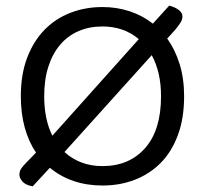

<svg xmlns="http://www.w3.org/2000/svg" viewBox="-20 -646 729 682"><path d="M634 -304Q634 -226 612 -166.5Q590 -107 551 -67.5Q512 -28 459 -7.5Q406 13 344 13Q234 13 157 -50L96 16Q70 11 59.5 -1.5Q49 -14 49 -25Q49 -38 55.5 -47.5Q62 -57 75 -70L108 -104Q82 -142 68 -192.5Q54 -243 54 -304Q54 -382 76.5 -441Q99 -500 138 -540Q177 -580 230 -600.5Q283 -621 344 -621Q395 -621 440.5 -606Q486 -591 523 -562L581 -626Q601 -621 614.5 -611Q628 -601 628 -587Q628 -578 622.5 -568Q617 -558 603 -541L574 -509Q602 -470 618 -418.5Q634 -367 634 -304ZM552 -304Q552 -348 543.5 -384.5Q535 -421 519 -450L209 -106Q235 -82 269 -69Q303 -56 344 -56Q439 -56 495.5 -120Q552 -184 552 -304ZM137 -304Q137 -222 166 -164L473 -507Q420 -552 344 -552Q297 -552 259 -535.5Q221 -519 194 -487.5Q167 -456 152 -410Q137 -364 137 -304Z"/></svg>

Font: Baloo Chettan 2
Style: Regular
Weight: 400
Designer: Maithili Shingre, Unnati Kotecha and Ek Type
Foundry: Ek Type
Version: Version 1.640;hotconv 1.0.111;makeotfexe 2.5.65597; ttfautoh